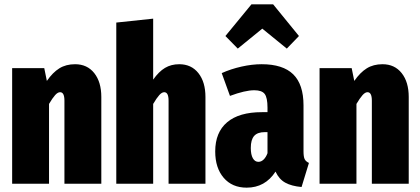

<svg xmlns="http://www.w3.org/2000/svg" viewBox="-20 -847 1937 885"><path d="M447 -400V0H277V-383Q277 -422 257 -422Q246 -422 234 -408.5Q222 -395 206 -368V0H36V-533H184L196 -474Q223 -513 253.5 -532Q284 -551 326 -551Q382 -551 414.5 -510Q447 -469 447 -400Z M927 -400V0H757V-383Q757 -422 737 -422Q726 -422 714 -408.5Q702 -395 686 -368V0H516V-743L686 -761V-480Q712 -517 740.5 -534Q769 -551 806 -551Q862 -551 894.5 -510Q927 -469 927 -400Z M1404 -96 1370 15Q1324 11 1295 -5Q1266 -21 1250 -56Q1202 18 1117 18Q1050 18 1011 -27.5Q972 -73 972 -149Q972 -237 1027 -283.5Q1082 -330 1187 -330H1213V-351Q1213 -397 1200 -414Q1187 -431 1152 -431Q1110 -431 1040 -405L1002 -510Q1044 -529 1093 -540Q1142 -551 1186 -551Q1284 -551 1331.5 -504.5Q1379 -458 1379 -361V-150Q1379 -125 1384 -114Q1389 -103 1404 -96ZM1213 -141V-238H1201Q1167 -238 1151.5 -220.5Q1136 -203 1136 -165Q1136 -134 1145.5 -117.5Q1155 -101 1171 -101Q1184 -101 1195 -111.5Q1206 -122 1213 -141ZM1019 -681 1139 -827H1239L1358 -681L1302 -623L1189 -715L1076 -623Z M1864 -400V0H1694V-383Q1694 -422 1674 -422Q1663 -422 1651 -408.5Q1639 -395 1623 -368V0H1453V-533H1601L1613 -474Q1640 -513 1670.5 -532Q1701 -551 1743 -551Q1799 -551 1831.5 -510Q1864 -469 1864 -400Z"/></svg>

Font: Fira Sans Compressed ExtraBold
Style: Regular
Weight: 800
Width: 1
Designer: bBox Type GmbH & Carrois Corporate GbR & Edenspiekermann AG
Foundry: bBox Type GmbH & Carrois Corporate GbR & Edenspiekermann AG
Version: Version 4.301